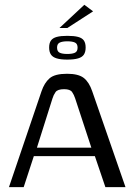

<svg xmlns="http://www.w3.org/2000/svg" viewBox="-20 -766 554 786"><path d="M16.7 0 150 -392.5Q161.8 -427.1 183.1 -445.6Q204.4 -464 254.6 -464Q300.8 -464 322.7 -447.1Q344.7 -430.1 357.5 -392.5L493.7 0H411.4L368.4 -126.8H118.5L77 0ZM131.2 -161.6H353.9L287.8 -362.9Q283.1 -377.8 275.1 -389.3Q267 -400.9 242.5 -400.9Q215.8 -400.9 207.4 -389Q199 -377.1 194.8 -362.9ZM255.1 -522Q228.8 -522 212.4 -526.9Q196.1 -531.7 188.6 -542.5Q181.2 -553.4 181.2 -571.5Q181.2 -589.7 188.6 -600.1Q196.1 -610.5 212.5 -614.9Q229 -619.3 255.6 -619.3Q283.2 -619.3 299.7 -614.9Q316.2 -610.5 323.4 -600.1Q330.6 -589.7 330.6 -571.5Q330.6 -553.4 323.4 -542.5Q316.2 -531.7 299.5 -526.9Q282.9 -522 255.1 -522ZM255.6 -545.1Q276.1 -545.1 286.9 -550.2Q297.6 -555.3 297.6 -571Q297.6 -586.7 286.9 -591.8Q276.1 -596.9 255.6 -596.9Q235.8 -596.9 224.7 -591.8Q213.6 -586.7 213.6 -571Q213.6 -555.3 224.4 -550.2Q235.1 -545.1 255.6 -545.1ZM223.5 -651.5 325.3 -746.4 361.1 -719.6 255.8 -651.5Z"/></svg>

Font: Genos Thin
Style: Regular
Weight: 100
Designer: Robert E. Leuschke
Foundry: Robert E. Leuschke
Version: Version 1.010